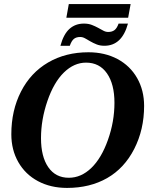

<svg xmlns="http://www.w3.org/2000/svg" viewBox="-20 -921 762 951"><path d="M546.9 -411.6Q546.9 -504.4 509.8 -557.6Q472.7 -610.8 406.2 -610.8Q346.7 -610.8 296.6 -562Q246.6 -513.2 214.8 -420.7Q183.1 -328.1 183.1 -236.8Q183.1 -145 219.2 -92.8Q255.4 -40.5 320.8 -40.5Q381.8 -40.5 432.1 -88.9Q482.4 -137.2 514.6 -228Q546.9 -318.8 546.9 -411.6ZM312 9.8Q231 9.8 168.2 -23.7Q105.5 -57.1 70.8 -117.9Q36.1 -178.7 36.1 -255.9Q36.1 -374 84 -467.5Q131.8 -561 218.5 -611.6Q305.2 -662.1 418 -662.1Q499 -662.1 561.8 -628.7Q624.5 -595.2 659.2 -534.4Q693.8 -473.6 693.8 -396.5Q693.8 -279.3 644.8 -183.3Q595.7 -87.4 510.5 -38.8Q425.3 9.8 312 9.8ZM308.6 -833 320.8 -900.9H627L614.7 -833ZM497.1 -694.3Q475.1 -694.3 458.3 -701.2Q441.4 -708 427.5 -716.1Q413.6 -724.1 401.6 -731Q389.6 -737.8 377 -737.8Q357.9 -737.8 346.2 -728.5Q334.5 -719.2 325.7 -694.3H279.3Q294.9 -752 324.2 -778.1Q353.5 -804.2 395.5 -804.2Q418 -804.2 434.8 -797.6Q451.7 -791 465.6 -783.4Q479.5 -775.9 491.5 -769.3Q503.4 -762.7 516.1 -762.7Q534.7 -762.7 546.9 -771.7Q559.1 -780.8 567.4 -804.2H613.8Q584 -694.3 497.1 -694.3Z"/></svg>

Font: Liberation Serif
Style: Bold Italic
Weight: 700
Italic angle: -16.333°
Designer: Steve Matteson
Foundry: Ascender Corporation
Version: Version 2.1.5